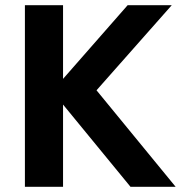

<svg xmlns="http://www.w3.org/2000/svg" viewBox="-20 -720 698 740"><path d="M76 -700H223V-416L472 -700H642L352 -372L657 0H483L223 -317V0H76Z"/></svg>

Font: Von Semi
Style: Regular
Weight: 600
Version: Version 4.000; ttfautohint (v1.8.4.7-5d5b)